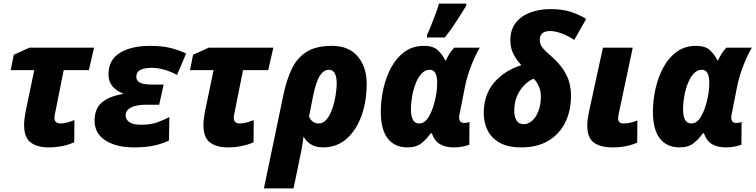

<svg xmlns="http://www.w3.org/2000/svg" viewBox="-20 -816 4234 1076"><path d="M251 10Q189 10 152 -17.5Q115 -45 115 -117Q115 -132 117.5 -151Q120 -170 123 -188L172 -423H40L57 -509L145 -549H507L478 -423H337L291 -193Q289 -184 287 -174Q285 -164 285 -157Q285 -139 294.5 -131.5Q304 -124 318 -124Q336 -124 355 -129Q374 -134 397 -143L396 -19Q369 -6 331.5 2Q294 10 251 10Z M730 10Q632 10 571 -29Q510 -68 510 -140Q510 -206 550 -241Q590 -276 668 -289V-293Q633 -306 610.5 -332.5Q588 -359 588 -399Q588 -480 651.5 -519.5Q715 -559 822 -559Q886 -559 934 -547.5Q982 -536 1023 -516L972 -396Q940 -414 902 -425Q864 -436 830 -436Q790 -436 767 -424.5Q744 -413 744 -385Q744 -364 764 -353Q784 -342 832 -342H897L872 -229H796Q744 -229 714 -213.5Q684 -198 684 -169Q684 -147 704 -132Q724 -117 770 -117Q825 -117 862 -130.5Q899 -144 929 -160L927 -29Q892 -11 844.5 -0.5Q797 10 730 10Z M1256 10Q1194 10 1157 -17.5Q1120 -45 1120 -117Q1120 -132 1122.5 -151Q1125 -170 1128 -188L1177 -423H1045L1062 -509L1150 -549H1512L1483 -423H1342L1296 -193Q1294 -184 1292 -174Q1290 -164 1290 -157Q1290 -139 1299.5 -131.5Q1309 -124 1323 -124Q1341 -124 1360 -129Q1379 -134 1402 -143L1401 -19Q1374 -6 1336.5 2Q1299 10 1256 10Z M1459 240 1569 -288Q1587 -372 1616.5 -432.5Q1646 -493 1699 -526Q1752 -559 1840 -559Q1935 -559 1985 -499.5Q2035 -440 2035 -347Q2035 -247 2005.5 -166Q1976 -85 1921.5 -37.5Q1867 10 1790 10Q1750 10 1722.5 -7Q1695 -24 1681 -51Q1677 -15 1669.5 24Q1662 63 1653 105L1625 240ZM1765 -124Q1789 -124 1806 -142Q1823 -160 1835 -188Q1847 -216 1854 -247Q1861 -278 1864 -305.5Q1867 -333 1867 -348Q1867 -384 1856.5 -404.5Q1846 -425 1824 -425Q1795 -425 1773.5 -393.5Q1752 -362 1735 -280L1712 -164Q1719 -144 1733.5 -134Q1748 -124 1765 -124Z M2263 10Q2192 10 2153 -40Q2114 -90 2114 -190Q2114 -255 2129 -320.5Q2144 -386 2173.5 -440Q2203 -494 2248.5 -526.5Q2294 -559 2355 -559Q2408 -559 2434 -534.5Q2460 -510 2476 -477H2479Q2486 -494 2499 -515Q2512 -536 2526 -549H2669Q2646 -512 2622 -451.5Q2598 -391 2586 -331L2559 -194Q2557 -184 2555 -175Q2553 -166 2553 -158Q2553 -127 2581 -127Q2599 -127 2611 -133L2610 -5Q2597 0 2574.5 5Q2552 10 2523 10Q2476 10 2445 -8.5Q2414 -27 2400 -69H2394Q2374 -40 2344 -15Q2314 10 2263 10ZM2329 -124Q2359 -124 2380 -157Q2401 -190 2414 -239Q2430 -297 2430 -352Q2430 -425 2388 -425Q2363 -425 2343.5 -404.5Q2324 -384 2310.5 -350.5Q2297 -317 2290 -278.5Q2283 -240 2283 -204Q2283 -124 2329 -124ZM2373 -606V-620Q2384 -643 2396.5 -674.5Q2409 -706 2421 -738Q2433 -770 2440 -796H2593V-784Q2567 -743 2539 -698.5Q2511 -654 2473 -606Z M2901 10Q2827 10 2780.5 -16Q2734 -42 2712.5 -85.5Q2691 -129 2691 -181Q2691 -285 2749 -353Q2807 -421 2902 -451Q2877 -476 2858.5 -511Q2840 -546 2840 -590Q2840 -650 2870.5 -688.5Q2901 -727 2952 -746Q3003 -765 3064 -765Q3128 -765 3174.5 -751Q3221 -737 3265 -710L3198 -592Q3161 -617 3125.5 -629.5Q3090 -642 3062 -642Q3005 -642 3005 -591Q3005 -568 3020.5 -548.5Q3036 -529 3080 -491Q3130 -446 3155 -394.5Q3180 -343 3180 -281Q3180 -195 3147.5 -129.5Q3115 -64 3053 -27Q2991 10 2901 10ZM2915 -120Q2941 -120 2963 -140Q2985 -160 2998 -195Q3011 -230 3011 -274Q3011 -308 2999 -334Q2987 -360 2970 -375Q2923 -354 2892.5 -306Q2862 -258 2862 -197Q2862 -160 2875.5 -140Q2889 -120 2915 -120Z M3413 10Q3346 10 3308.5 -16.5Q3271 -43 3271 -115Q3271 -128 3273.5 -147Q3276 -166 3281 -191L3359 -549H3526L3451 -195Q3448 -181 3446 -171Q3444 -161 3444 -154Q3444 -124 3474 -124Q3491 -124 3510.5 -128Q3530 -132 3552 -141L3551 -17Q3523 -4 3488.5 3Q3454 10 3413 10Z M3788 10Q3717 10 3678 -40Q3639 -90 3639 -190Q3639 -255 3654 -320.5Q3669 -386 3698.5 -440Q3728 -494 3773.5 -526.5Q3819 -559 3880 -559Q3933 -559 3959 -534.5Q3985 -510 4001 -477H4004Q4011 -494 4024 -515Q4037 -536 4051 -549H4194Q4171 -512 4147 -451.5Q4123 -391 4111 -331L4084 -194Q4082 -184 4080 -175Q4078 -166 4078 -158Q4078 -127 4106 -127Q4124 -127 4136 -133L4135 -5Q4122 0 4099.5 5Q4077 10 4048 10Q4001 10 3970 -8.5Q3939 -27 3925 -69H3919Q3899 -40 3869 -15Q3839 10 3788 10ZM3854 -124Q3884 -124 3905 -157Q3926 -190 3939 -239Q3955 -297 3955 -352Q3955 -425 3913 -425Q3888 -425 3868.5 -404.5Q3849 -384 3835.5 -350.5Q3822 -317 3815 -278.5Q3808 -240 3808 -204Q3808 -124 3854 -124Z"/></svg>

Font: Noto Sans Disp ExtBd
Style: Italic
Weight: 800
Italic angle: -12°
Designer: Monotype Design Team
Foundry: Monotype Imaging Inc.
Version: Version 2.000;GOOG;noto-source:20170915:90ef993387c0